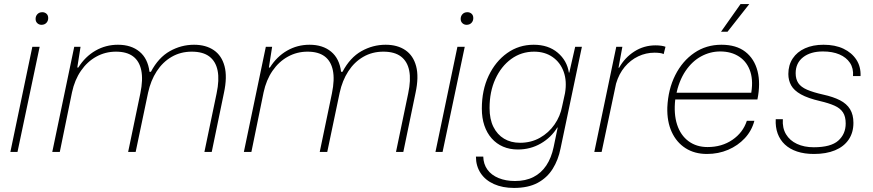

<svg xmlns="http://www.w3.org/2000/svg" viewBox="-20 -747 4292 944"><path d="M31 0 139 -517H175L66 0ZM184 -625Q172 -625 163.5 -633Q155 -641 155 -654Q155 -668 164 -677.5Q173 -687 188 -687Q200 -687 208.5 -679.5Q217 -672 217 -658Q217 -644 208 -634.5Q199 -625 184 -625Z M237 0 345 -517H376L360 -415H365Q399 -469 449.5 -498Q500 -527 560 -527Q625 -527 666 -493Q707 -459 715 -394H722Q759 -464 815 -495.5Q871 -527 934 -527Q992 -527 1031 -500.5Q1070 -474 1084 -421.5Q1098 -369 1081 -290L1021 0H985L1045 -288Q1059 -354 1050 -399.5Q1041 -445 1009.5 -469Q978 -493 923 -493Q868 -493 824 -467.5Q780 -442 750.5 -396.5Q721 -351 708 -291L647 0H610L670 -288Q684 -356 674.5 -401.5Q665 -447 634 -470Q603 -493 550 -493Q498 -493 453.5 -468.5Q409 -444 378 -399Q347 -354 334 -293L274 0Z M1179 0 1287 -517H1318L1302 -415H1307Q1341 -469 1391.5 -498Q1442 -527 1502 -527Q1567 -527 1608 -493Q1649 -459 1657 -394H1664Q1701 -464 1757 -495.5Q1813 -527 1876 -527Q1934 -527 1973 -500.5Q2012 -474 2026 -421.5Q2040 -369 2023 -290L1963 0H1927L1987 -288Q2001 -354 1992 -399.5Q1983 -445 1951.5 -469Q1920 -493 1865 -493Q1810 -493 1766 -467.5Q1722 -442 1692.5 -396.5Q1663 -351 1650 -291L1589 0H1552L1612 -288Q1626 -356 1616.5 -401.5Q1607 -447 1576 -470Q1545 -493 1492 -493Q1440 -493 1395.5 -468.5Q1351 -444 1320 -399Q1289 -354 1276 -293L1216 0Z M2121 0 2229 -517H2265L2156 0ZM2274 -625Q2262 -625 2253.5 -633Q2245 -641 2245 -654Q2245 -668 2254 -677.5Q2263 -687 2278 -687Q2290 -687 2298.5 -679.5Q2307 -672 2307 -658Q2307 -644 2298 -634.5Q2289 -625 2274 -625Z M2507 177Q2451 177 2408.5 158Q2366 139 2343 104Q2320 69 2320 23H2356Q2357 60 2376.5 87Q2396 114 2431.5 128.5Q2467 143 2512 143Q2564 143 2602.5 123.5Q2641 104 2666 66.5Q2691 29 2702 -24L2722 -120H2720Q2690 -71 2639 -41.5Q2588 -12 2526 -12Q2486 -12 2453.5 -26Q2421 -40 2397.5 -66.5Q2374 -93 2361.5 -130Q2349 -167 2349 -213Q2349 -304 2382.5 -374.5Q2416 -445 2473.5 -486Q2531 -527 2604 -527Q2676 -527 2722 -488Q2768 -449 2777 -390H2779L2808 -517H2841L2736 -17Q2725 39 2697.5 83Q2670 127 2623.5 152Q2577 177 2507 177ZM2537 -45Q2591 -45 2634.5 -69.5Q2678 -94 2706.5 -135Q2735 -176 2744 -225L2758 -289Q2768 -348 2751.5 -394Q2735 -440 2697 -466.5Q2659 -493 2606 -493Q2543 -493 2493.5 -457Q2444 -421 2415.5 -358.5Q2387 -296 2387 -216Q2387 -161 2406 -123Q2425 -85 2458.5 -65Q2492 -45 2537 -45Z M2902 0 3010 -517H3040L3021 -414H3024Q3052 -464 3099 -494Q3146 -524 3203 -524Q3219 -524 3232 -522Q3245 -520 3252 -517L3243 -481Q3236 -485 3223.5 -486.5Q3211 -488 3198 -488Q3156 -488 3118 -470Q3080 -452 3051.5 -418Q3023 -384 3009 -336L2938 0Z M3456 10Q3395 10 3350.5 -18.5Q3306 -47 3282.5 -98.5Q3259 -150 3261 -219Q3265 -308 3300 -377.5Q3335 -447 3393.5 -487Q3452 -527 3527 -527Q3600 -527 3644.5 -492.5Q3689 -458 3704.5 -397.5Q3720 -337 3704 -258H3300Q3292 -187 3309 -134.5Q3326 -82 3365 -53Q3404 -24 3459 -24Q3529 -24 3581 -59.5Q3633 -95 3652 -153H3689Q3676 -104 3642 -67.5Q3608 -31 3560 -10.5Q3512 10 3456 10ZM3303 -277 3290 -291H3688L3671 -276Q3685 -345 3669.5 -393.5Q3654 -442 3615 -468Q3576 -494 3521 -494Q3472 -494 3427.5 -470Q3383 -446 3350.5 -398Q3318 -350 3303 -277ZM3525 -591 3621 -727H3664L3557 -591Z M3982 10Q3935 10 3899 -2Q3863 -14 3839 -36.5Q3815 -59 3803.5 -90.5Q3792 -122 3794 -161H3829Q3826 -118 3844.5 -87Q3863 -56 3898.5 -39.5Q3934 -23 3981 -23Q4065 -23 4101.5 -55.5Q4138 -88 4138 -140Q4138 -174 4124.5 -194.5Q4111 -215 4083 -227.5Q4055 -240 4012 -250Q3952 -264 3918 -283Q3884 -302 3870 -327Q3856 -352 3856 -383Q3856 -427 3877.5 -459.5Q3899 -492 3938 -509.5Q3977 -527 4029 -527Q4086 -527 4127 -507.5Q4168 -488 4190.5 -453.5Q4213 -419 4211 -373H4174Q4177 -411 4159 -438Q4141 -465 4107 -479.5Q4073 -494 4026 -494Q3965 -494 3928.5 -465.5Q3892 -437 3892 -387Q3892 -358 3905 -338.5Q3918 -319 3948 -306Q3978 -293 4027 -282Q4077 -271 4110 -254Q4143 -237 4159.5 -210Q4176 -183 4176 -143Q4176 -95 4152.5 -60.5Q4129 -26 4085.5 -8Q4042 10 3982 10Z"/></svg>

Font: Mona Sans ExtraLight
Style: Italic
Weight: 200
Italic angle: -11.6951°
Designer: Deni Anggara
Foundry: GitHub
Version: Version 2.000